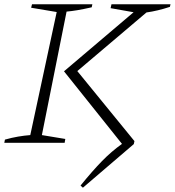

<svg xmlns="http://www.w3.org/2000/svg" viewBox="-23 -665 814 894"><path d="M-3 0 0 -15Q32 -24 61.5 -29Q91 -34 118 -36L241 -609L122 -629L126 -645H407L404 -631Q364 -622 337 -617.5Q310 -613 287 -611L172 -36L281 -18L278 0ZM363 209 352 199Q408 130 452 85Q496 40 545 5L275 -333L599 -608L492 -627L496 -645H771L768 -633Q710 -614 659 -607L337 -334L603 -8L600 6Z"/></svg>

Font: Piazzolla SC ExtraLight
Style: Italic
Weight: 200
Italic angle: -11.3°
Designer: Juan Pablo del Peral
Foundry: Huerta Tipografica
Version: Version 1.330